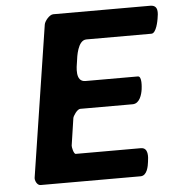

<svg xmlns="http://www.w3.org/2000/svg" viewBox="-51 -755 741 803"><g transform="rotate(-5 319.0 -353.5)"><path d="M635 -650C639 -673 645 -707 609 -707H202C186 -707 165 -681 163 -667L65 -33C63 -22 72 0 87 0H507C535 0 541 -41 543 -57C546 -77 551 -117 518 -117H245C236 -117 230 -148 231 -153L248 -267C249 -275 267 -303 280 -303H500C530 -303 540 -341 543 -362C544 -370 550 -417 532 -417H312C268 -417 280 -479 284 -503C286 -519 294 -590 331 -590H604C625 -590 634 -644 635 -650Z"/></g></svg>

Font: Asimov Print
Style: CIt
Weight: 500
Designer: Google
Version: Version 2.000980: 2014